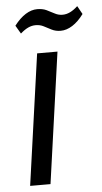

<svg xmlns="http://www.w3.org/2000/svg" viewBox="-52 -755 421 789"><g transform="rotate(-5 158.0 -360.5)"><path d="M200 -540 124 0H40L116 -540ZM37 -661Q60 -691 84 -706Q108 -721 132 -721Q154 -721 170 -713.5Q186 -706 201.5 -697.5Q217 -689 234 -689Q250 -689 265.5 -696.5Q281 -704 297 -719L316 -685Q294 -655 269.5 -639.5Q245 -624 221 -624Q200 -624 183.5 -632.5Q167 -641 152.5 -648.5Q138 -656 120 -656Q104 -656 89 -649Q74 -642 57 -627Z"/></g></svg>

Font: Pathway Extreme SemiCondensed
Style: Italic
Weight: 400
Width: 4
Italic angle: -8°
Version: Version 1.001;gftools[0.9.26]